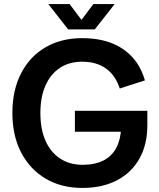

<svg xmlns="http://www.w3.org/2000/svg" viewBox="-20 -909 782 946"><path d="M386 17Q282 17 204.5 -29Q127 -75 84 -158Q41 -241 41 -352Q41 -464 83.5 -547Q126 -630 203.5 -675.5Q281 -721 384 -721Q466 -721 527.5 -697.5Q589 -674 631.5 -628Q674 -582 694 -513L570 -473Q549 -538 502 -571.5Q455 -605 385 -605Q321 -605 275 -574.5Q229 -544 204 -487.5Q179 -431 179 -352Q179 -273 204 -216Q229 -159 276 -128Q323 -97 387 -97Q448 -97 490 -118.5Q532 -140 553.5 -181.5Q575 -223 577 -282L616 -260H349V-363H706V-292Q706 -197 667 -127.5Q628 -58 556 -20.5Q484 17 386 17ZM316 -764 218 -889H323L407 -777H356L440 -889H545L447 -764Z"/></svg>

Font: TikTok Sans 24pt SemiBold
Style: Regular
Weight: 600
Version: Version 4.000